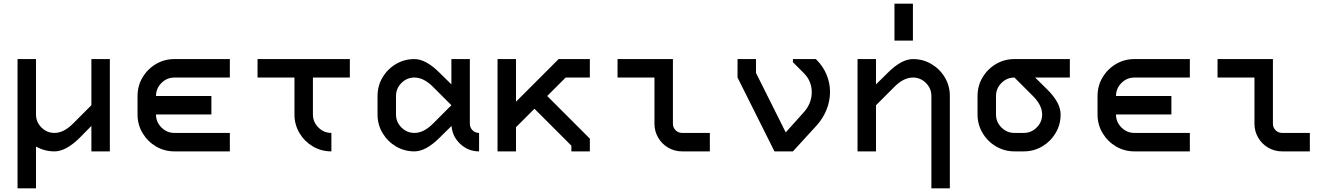

<svg xmlns="http://www.w3.org/2000/svg" viewBox="-20 -820 7190 1040"><path d="M275 0Q222 0 175 -26V200H75V-500H175V-200Q175 -159 204.5 -129.5Q234 -100 275 -100Q325 -100 375 -150L475 -250V-500H575V0H475V-138L413 -75Q338 0 275 0Z M925 -500H1225V-400H925Q884 -400 854.5 -370.5Q825 -341 825 -300H1125V-200H825Q825 -159 854.5 -129.5Q884 -100 925 -100H1225V0H925Q870 0 824.5 -27Q779 -54 752 -99.5Q725 -145 725 -200V-300Q725 -355 752 -400.5Q779 -446 824.5 -473Q870 -500 925 -500Z M1575 -200V-400H1375V-500H1875V-400H1675V-200Q1675 -159 1704.5 -129.5Q1734 -100 1775 -100V0Q1720 0 1674.5 -27Q1629 -54 1602 -99.5Q1575 -145 1575 -200Z M2225 -500Q2287 -500 2362 -425L2425 -363V-500H2525V-150Q2525 -129 2539.5 -114.5Q2554 -100 2575 -100V0Q2517 0 2474 -39.5Q2431 -79 2426 -136L2425 -137L2362 -75Q2287 0 2225 0Q2170 0 2124.5 -27Q2079 -54 2052 -99.5Q2025 -145 2025 -200V-300Q2025 -355 2052 -400.5Q2079 -446 2124.5 -473Q2170 -500 2225 -500ZM2225 -100Q2275 -100 2325 -150L2425 -250L2325 -350Q2275 -400 2225 -400Q2184 -400 2154.5 -370.5Q2125 -341 2125 -300V-200Q2125 -159 2154.5 -129.5Q2184 -100 2225 -100Z M3075 -31 2875 -231 2775 -131V0H2675V-500H2775V-269L3006 -500H3175V-400H3044L2944 -300L3175 -69V0H3075Z M3525 -400H3325V-500H3625V-150Q3625 -129 3639.5 -114.5Q3654 -100 3675 -100H3825V0H3675Q3634 0 3599.5 -20Q3565 -40 3545 -74.5Q3525 -109 3525 -150Z M3975 -500H4075V-425L4236 -103L4334 -212Q4355 -235 4366 -263Q4377 -291 4377 -320Q4377 -381 4334 -424L4275 -483V-500H4399L4404 -495Q4439 -460 4457.5 -415Q4476 -370 4476 -322Q4476 -274 4457.5 -227Q4439 -180 4404 -141L4275 0H4175L3975 -400Z M4925 -500Q4980 -500 5025.5 -473Q5071 -446 5098 -400.5Q5125 -355 5125 -300V200H5025V-300Q5025 -341 4995.5 -370.5Q4966 -400 4925 -400Q4875 -400 4825 -350L4725 -250V0H4625V-500H4725V-363L4788 -425Q4863 -500 4925 -500ZM4925 -800V-600H4825V-800Z M5775 -400H5587L5650 -338Q5725 -265 5725 -200Q5725 -145 5698 -99.5Q5671 -54 5625.5 -27Q5580 0 5525 0H5475Q5421 0 5375 -27Q5329 -54 5302 -100Q5275 -146 5275 -200V-300Q5275 -355 5302 -400.5Q5329 -446 5374.5 -473Q5420 -500 5475 -500H5775ZM5475 -100H5525Q5566 -100 5595.5 -129.5Q5625 -159 5625 -200Q5625 -250 5575 -300L5475 -400Q5434 -400 5404.5 -370.5Q5375 -341 5375 -300V-200Q5375 -159 5404.5 -129.5Q5434 -100 5475 -100Z M6125 -500H6425V-400H6125Q6084 -400 6054.5 -370.5Q6025 -341 6025 -300H6325V-200H6025Q6025 -159 6054.5 -129.5Q6084 -100 6125 -100H6425V0H6125Q6070 0 6024.5 -27Q5979 -54 5952 -99.5Q5925 -145 5925 -200V-300Q5925 -355 5952 -400.5Q5979 -446 6024.5 -473Q6070 -500 6125 -500Z M6775 -400H6575V-500H6875V-150Q6875 -129 6889.5 -114.5Q6904 -100 6925 -100H7075V0H6925Q6884 0 6849.5 -20Q6815 -40 6795 -74.5Q6775 -109 6775 -150Z"/></svg>

Font: Monoikos Medium
Style: Regular
Weight: 500
Designer: Brian Krent
Version: Version 0.088